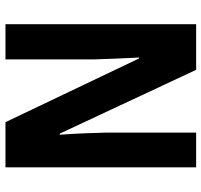

<svg xmlns="http://www.w3.org/2000/svg" viewBox="-38 -716 754 719"><g transform="rotate(-90 339.5 -357.0)"><path d="M608 0V-714H476V-385C477 -337 480 -279 483 -213H480L241 -714H72V0H202V-333C201 -382 199 -441 194 -511H198L437 0Z"/></g></svg>

Font: Noto Sans Devanagari UI Condensed
Style: Bold
Weight: 700
Width: 3
Designer: Jelle Bosma - Monotype Design Team
Foundry: Monotype Imaging Inc.
Version: Version 2.004